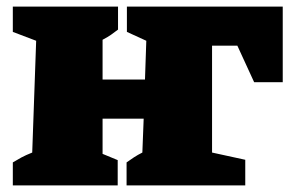

<svg xmlns="http://www.w3.org/2000/svg" viewBox="-20 -564 883 584"><path d="M19 0V-70Q32 -78 45 -85Q58 -92 78 -100L90 -440L19 -467V-544H339V-474Q327 -465 318 -458.5Q309 -452 292 -443V-322H421L425 -440L366 -467V-544H840V-314H753L702 -425H625V-100L726 -78V0H365V-70Q376 -78 387.5 -85.5Q399 -93 413 -100L417 -203H292V-96L338 -77V0Z"/></svg>

Font: Piazzolla SC Black
Style: Regular
Weight: 900
Designer: Juan Pablo del Peral
Foundry: Huerta Tipografica
Version: Version 1.330